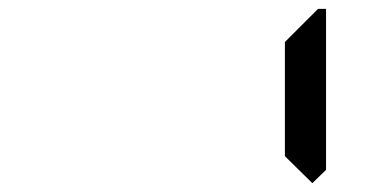

<svg xmlns="http://www.w3.org/2000/svg" viewBox="-20 -489 856 434"><path d="M686 -456 699 -469H717V-105L686 -75L624 -136V-394Z"/></svg>

Font: DSEG7 Classic Mini
Style: Regular
Weight: 400
Designer: Keshikan(Twitter:@keshinomi_88pro)
Version: Version 0.46